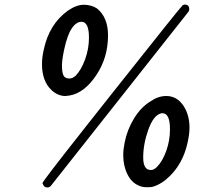

<svg xmlns="http://www.w3.org/2000/svg" viewBox="-20 -770 873 846"><path d="M279 -723Q317 -749 349 -749Q382 -749 407 -733Q456 -694 456 -614Q456 -517 405 -440Q352 -360 286 -349Q274 -347 268 -347Q235 -347 207 -373Q165 -412 165 -488Q165 -517 173 -552Q197 -664 279 -723ZM372 -604Q372 -674 339 -674Q315 -674 295 -643Q277 -616 263 -553Q253 -506 253 -482Q253 -452 259.5 -438Q266 -424 286 -424Q300 -424 314 -437Q338 -462 355 -508.5Q372 -555 372 -604ZM785 -747Q790 -750 796 -750Q814 -748 814 -730Q814 -725 811 -719L204 49Q198 56 189 56Q174 56 169 41Q169 40 168 39Q167 38 167 37Q167 30 347 -198Q425 -296 475 -360Q780 -745 785 -747ZM644 -324Q677 -347 713 -347Q760 -347 789 -303Q815 -263 815 -207Q815 -177 805 -135Q785 -50 728 6Q693 41 653 53Q645 55 629 55Q606 55 592 48Q560 35 541.5 -2Q523 -39 523 -87Q523 -111 529 -141Q540 -198 570.5 -248Q601 -298 644 -324ZM729 -200Q729 -271 696 -271Q690 -271 688 -270Q656 -261 633.5 -198.5Q611 -136 611 -76Q611 -21 644 -21H647Q658 -21 672 -35Q696 -59 712.5 -105Q729 -151 729 -200Z"/></svg>

Font: MathJax_SansSerif
Style: Italic
Weight: 400
Version: Version 1.1